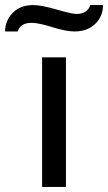

<svg xmlns="http://www.w3.org/2000/svg" viewBox="-83 -737 426 757"><path d="M323 -717Q323 -672 292 -642.5Q261 -613 211 -613Q177 -613 123 -630Q69 -647 42 -647Q-3 -647 -13 -613H-63Q-63 -655 -33 -686Q-3 -717 48 -717Q80 -717 140 -699.5Q200 -682 218 -682Q262 -682 273 -717ZM83 -511H177V0H83Z"/></svg>

Font: Chivo
Style: Regular
Weight: 400
Designer: Hector Gatti
Foundry: Omnibus-Type
Version: Version 1.007;PS 001.007;hotconv 1.0.88;makeotf.lib2.5.64775